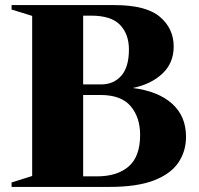

<svg xmlns="http://www.w3.org/2000/svg" viewBox="-20 -735 783 755"><path d="M25.5 0V-17.5L106.5 -43V-672.5L25.5 -697.5V-715H429.5Q554 -715 608.5 -669Q663 -623 663 -552Q663 -487 618.2 -445.2Q573.5 -403.5 502 -389Q602 -376.5 656.8 -327.2Q711.5 -278 711.5 -197.5Q711.5 -139.5 681 -95Q650.5 -50.5 584.2 -25.2Q518 0 410.5 0ZM338 -673.5H307V-403H377Q427 -403 457 -437.2Q487 -471.5 487 -540.5Q487 -600.5 452.2 -637Q417.5 -673.5 338 -673.5ZM375 -361.5H307V-41.5H361.5Q441 -41.5 486 -80.5Q531 -119.5 531 -204.5Q531 -273.5 493.8 -317.5Q456.5 -361.5 375 -361.5Z"/></svg>

Font: Newsreader 72pt
Style: Bold
Weight: 700
Designer: Hugues Gentile
Foundry: Production Type
Version: Version 1.003; ttfautohint (v1.8.3)